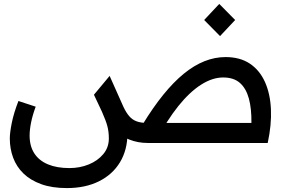

<svg xmlns="http://www.w3.org/2000/svg" viewBox="-20 -729 1472 979"><path d="M743 0V-102H1262Q1263 -175 1249 -226.5Q1235 -278 1203.5 -306Q1172 -334 1118 -334Q1063 -334 1005 -297Q947 -260 889.5 -188.5Q832 -117 777 -12L707 -94Q813 -268 917 -353Q1021 -438 1130 -438Q1204 -438 1254 -404.5Q1304 -371 1331 -311Q1358 -251 1361.5 -171.5Q1365 -92 1345 0ZM321 230Q245 230 190 210Q135 190 99.5 155.5Q64 121 47 75Q30 29 30 -23Q30 -52 40 -102Q50 -152 74 -214L162 -185Q146 -142 138.5 -104.5Q131 -67 131 -38Q131 16 155 53Q179 90 224.5 109Q270 128 334 128Q387 128 432.5 109.5Q478 91 506.5 57Q535 23 535 -23Q535 -57 527.5 -85.5Q520 -114 500 -159L592 -158Q599 -147 607.5 -128.5Q616 -110 623 -89Q630 -68 630 -50Q630 35 592 98Q554 161 484.5 195.5Q415 230 321 230ZM733 0Q683 0 639 -17.5Q595 -35 563.5 -64Q532 -93 516 -125L459 -246L539 -342L609 -185Q623 -155 639 -136.5Q655 -118 677.5 -110Q700 -102 733 -102H743V0ZM1102 -545 1021 -627 1098 -709 1179 -627Z"/></svg>

Font: Lexend Medium
Style: Regular
Weight: 500
Designer: Bonnie Shaver-Troup, Thomas Jockin
Foundry: Lexend
Version: Version 1.005